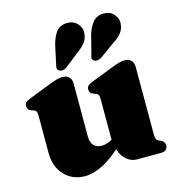

<svg xmlns="http://www.w3.org/2000/svg" viewBox="-112 -852 900 965"><g transform="rotate(-15 337.5 -369.5)"><path d="M395.5 -102.5V-109H388V-340Q388 -356 383.8 -362.8Q379.5 -369.5 371 -372L360 -375.5Q349.5 -379 344.8 -385.5Q340 -392 340 -402Q340 -414 346.5 -421Q353 -428 371 -435L482 -478Q507.5 -488 523.2 -492.5Q539 -497 554 -497Q576.5 -497 588.2 -484.2Q600 -471.5 600 -452V-105Q600 -85 603 -76.8Q606 -68.5 613.5 -65L624.5 -60Q636 -55 641 -47.5Q646 -40 646 -30Q646 -16 637 -8Q628 0 608 0H485.5Q450 0 422.8 -30.5Q395.5 -61 395.5 -102.5ZM65 -146V-340Q65 -356 60.8 -362.8Q56.5 -369.5 48 -372L37 -375.5Q26.5 -379 21.8 -385.5Q17 -392 17 -402Q17 -414 23.5 -421Q30 -428 48 -435L159 -478Q186 -488.5 201.5 -492.8Q217 -497 229 -497Q253 -497 265 -484.2Q277 -471.5 277 -452V-176Q277 -144 291.8 -128Q306.5 -112 333 -112Q349.5 -112 367.5 -118.5Q385.5 -125 399.5 -137.5L417 -153L447 -121L432 -107Q361.5 -39.5 309.5 -12.8Q257.5 14 214 14Q147.5 14 106.2 -30.5Q65 -75 65 -146ZM237.5 -662Q248 -703 267.2 -727.8Q286.5 -752.5 322.5 -753Q355.5 -753.5 375 -733.2Q394.5 -713 395 -688Q394.5 -659.5 380 -638Q365.5 -616.5 334.5 -594.5L260.5 -536.5Q251 -530.5 240.5 -529.5Q230 -528.5 222.5 -534Q214.5 -539.5 214.2 -547.8Q214 -556 217 -566.5ZM425.5 -665.5Q438 -705.5 458.8 -729Q479.5 -752.5 514.5 -751.5Q547.5 -751 566 -729.8Q584.5 -708.5 583.5 -683.5Q582.5 -655 566.5 -634.2Q550.5 -613.5 518 -593L442 -538.5Q432.5 -533 421.8 -532.2Q411 -531.5 404 -537.5Q396 -544 396.8 -552.2Q397.5 -560.5 401.5 -570Z"/></g></svg>

Font: Fraunces
Style: Regular
Weight: 900
Version: Version 1.000;[b76b70a41]